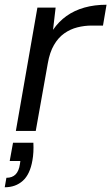

<svg xmlns="http://www.w3.org/2000/svg" viewBox="-42 -553 470 811"><path d="M25 0 116 -521H193L182 -427Q206 -462 239 -485.5Q272 -509 314.5 -521Q357 -533 408 -533L393 -445H345Q315 -445 285 -437.5Q255 -430 229.5 -412Q204 -394 186 -363Q168 -332 160 -286L109 0ZM-22 238 -15 198Q10 198 24 183.5Q38 169 42 141L44 127H-1L13 50H99Q100 70 99 89Q98 108 95 124Q85 183 54.5 210.5Q24 238 -22 238Z"/></svg>

Font: DM Sans 10pt
Style: Italic
Weight: 400
Italic angle: -10°
Version: Version 4.004;gftools[0.9.30]